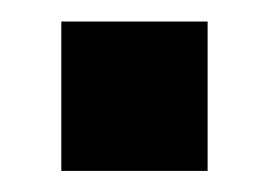

<svg xmlns="http://www.w3.org/2000/svg" viewBox="-20 -370 255 182"><path d="M38.1 -349.6H176.8V-208H38.1Z"/></svg>

Font: Dinish
Style: Bold
Weight: 700
Designer: Bert Driehuis
Foundry: Playbeing
Version: Version 3.006; git-39231f3c-release